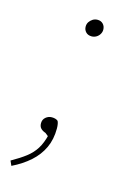

<svg xmlns="http://www.w3.org/2000/svg" viewBox="-97 -494 482 699"><g transform="rotate(15 144.5 -144.5)"><path d="M17 153 9 135Q41 117 62.5 100.5Q84 84 97.5 62.5Q111 41 119 8L121 17L106 5Q94 1 87.5 -6Q81 -13 81 -25Q81 -39 91 -47.5Q101 -56 114 -56Q122 -56 128 -54Q134 -52 137 -49Q139 -46 140.5 -38.5Q142 -31 142 -21Q142 20 127 52Q112 84 84 109Q56 134 17 153ZM177 -378Q163 -378 155 -386.5Q147 -395 147 -407Q147 -417 152 -424.5Q157 -432 165 -437Q173 -442 183 -442Q196 -442 204 -433.5Q212 -425 212 -412Q212 -403 207 -395Q202 -387 194 -382.5Q186 -378 177 -378Z"/></g></svg>

Font: Source Serif 4 ExtraLight
Style: Italic
Weight: 250
Italic angle: -12°
Designer: Frank Grießhammer
Foundry: Adobe Systems Incorporated
Version: Version 4.004;hotconv 1.0.116;makeotfexe 2.5.65601